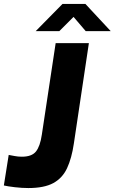

<svg xmlns="http://www.w3.org/2000/svg" viewBox="-34 -941 580 971"><path d="M109.5 10Q77.5 10 41 5.8Q4.5 1.5 -14.5 -3L10 -157.5Q23.5 -155 40.5 -151.8Q57.5 -148.5 76.5 -148.5Q127 -148.5 148 -175Q169 -201.5 177.5 -259.5L247.5 -723H415.5L339.5 -215Q328.5 -140.5 305.2 -90.5Q282 -40.5 235.8 -15.2Q189.5 10 109.5 10ZM146.5 -783.5 282 -921H398L526 -783.5H399.5L338 -855.5L266 -783.5Z"/></svg>

Font: Public Sans ExtraBold
Style: Italic
Weight: 800
Italic angle: -8°
Designer: The Public Sans project authors (U.S. Web Design System). Libre Franklin designed by Pablo Impallari and Rodrigo Fuenzal
Version: Version 1.007; ttfautohint (v1.8.1) -l 8 -r 50 -G 200 -x 14 